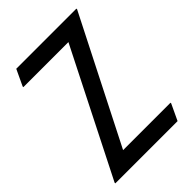

<svg xmlns="http://www.w3.org/2000/svg" viewBox="-214 -837 937 937"><g transform="rotate(-45 254.0 -368.5)"><path d="M19.5 0V-4.9L345.2 -649.4H34.2V-654.3L73.2 -737.3H488.3V-732.4L161.1 -87.9H488.3V-83L449.2 0Z"/></g></svg>

Font: Nova Square
Style: Book
Weight: 400
Designer: Wojciech Kalinowski "wmk69" (wmk69@o2.pl)
Foundry: Wojciech Kalinowski "wmk69" (wmk69@o2.pl)
Version: Version 3.1.0; 2021-05-23